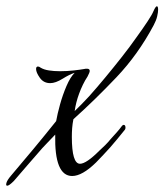

<svg xmlns="http://www.w3.org/2000/svg" viewBox="-135 -555 524 612"><path d="M-112 37Q-117 37 -114.5 28Q-112 19 -100 5Q-65 -36 -28.5 -80Q8 -124 44 -169Q48 -192 56.5 -222.5Q65 -253 77 -281Q89 -309 103 -323Q87 -318 64.5 -304Q42 -290 25 -290Q4 -290 -8 -307Q-20 -324 -20 -335Q-20 -343 -14 -343Q-10 -343 -5 -339Q5 -333 21 -330.5Q37 -328 56 -328Q79 -328 100.5 -330.5Q122 -333 133 -335Q136 -336 138.5 -336Q141 -336 142 -336Q151 -336 151 -329Q151 -326 149 -321.5Q147 -317 144 -311Q136 -299 129 -284.5Q122 -270 117 -256Q107 -229 103 -201Q123 -220 149 -248Q174 -276 200.5 -308Q227 -340 253 -373Q279 -406 300 -436Q321 -465 335.5 -487Q350 -509 354 -519Q361 -535 365 -535Q369 -535 369 -524Q369 -516 366 -503Q363 -490 355 -475Q305 -381 236 -308.5Q167 -236 99 -175Q96 -160 95 -146.5Q94 -133 94 -119Q94 -33 120 -33Q140 -33 182 -75Q191 -83 200.5 -92.5Q210 -102 218 -112Q228 -123 237 -133Q246 -143 254 -154Q257 -157 259 -157Q265 -157 265 -148Q265 -143 261 -139L239 -112L217 -86L194 -61L171 -37Q127 6 95 6Q38 6 41 -126L18 -102L0 -83Q-25 -55 -47 -29L-91 22Q-106 37 -112 37Z"/></svg>

Font: Birthstone Bounce
Style: Regular
Weight: 400
Designer: Robert E. Leuschke
Foundry: Rob Leuschke
Version: Version 1.010; ttfautohint (v1.8.3)